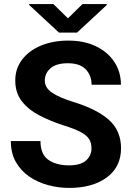

<svg xmlns="http://www.w3.org/2000/svg" viewBox="-20 -922 656 952"><path d="M433.6 -186Q433.6 -211.9 422.9 -230.7Q412.1 -249.5 382.1 -266.1Q352.1 -282.7 293.9 -300.8Q229 -321.8 174.8 -350.1Q120.6 -378.4 88.1 -420.2Q55.7 -461.9 55.7 -522.9Q55.7 -582 89.6 -626.5Q123.5 -670.9 182.9 -695.8Q242.2 -720.7 318.8 -720.7Q397.5 -720.7 456.1 -692.4Q514.6 -664.1 547.1 -614.7Q579.6 -565.4 579.6 -502H434.1Q434.1 -548.3 405 -578.4Q376 -608.4 316.4 -608.4Q258.8 -608.4 230.5 -583.5Q202.1 -558.6 202.1 -522.5Q202.1 -486.8 238.3 -462.4Q274.4 -438 343.8 -416.5Q459.5 -381.3 519.8 -327.9Q580.1 -274.4 580.1 -187Q580.1 -94.2 509.5 -42.2Q439 9.8 322.3 9.8Q269.5 9.8 218 -4.2Q166.5 -18.1 125 -46.6Q83.5 -75.2 58.6 -118.9Q33.7 -162.6 33.7 -222.7H180.7Q180.7 -156.7 220 -129.4Q259.3 -102.1 322.3 -102.1Q378.9 -102.1 406.2 -126Q433.6 -149.9 433.6 -186ZM244.6 -901.9 316.9 -831.1 389.2 -901.9H509.3V-897L361.8 -760.3H272.5L124.5 -897.5V-901.9Z"/></svg>

Font: Vazirmatn UI
Style: Bold
Weight: 700
Designer: Saber Rastikerdar
Foundry: Saber Rastikerdar
Version: Version 33.003